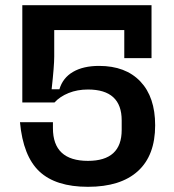

<svg xmlns="http://www.w3.org/2000/svg" viewBox="-20 -710 669 740"><path d="M57 -239H184V-216Q184 -90 319 -90Q449 -90 449 -209V-246Q449 -365 319 -365Q278 -365 244.5 -351.5Q211 -338 190 -315H66V-690H564V-486H459V-594H189V-492Q189 -456 179 -366H209Q222 -410 261.5 -433Q301 -456 362 -456Q464 -456 521 -396Q578 -336 578 -227Q578 -111 511.5 -50.5Q445 10 319 10Q195 10 132 -49Q69 -108 57 -239Z"/></svg>

Font: Mozilla Headline BETA SemiBold
Style: Regular
Weight: 600
Designer: Studio DRAMA
Foundry: Studio DRAMA
Version: Version 0.100